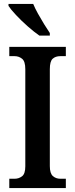

<svg xmlns="http://www.w3.org/2000/svg" viewBox="-20 -951 379 971"><path d="M27 0V-47H54Q75 -47 91.5 -59.5Q108 -72 108 -110V-601Q108 -641 91.5 -654Q75 -667 54 -667H27V-714H313V-667H285Q261 -667 246.5 -654Q232 -641 232 -601V-111Q232 -74 247.5 -60.5Q263 -47 285 -47H313V0ZM179 -771Q153 -789 120.5 -817.5Q88 -846 61 -875Q34 -904 23 -921V-931H148Q157 -909 172 -882Q187 -855 203 -829Q219 -803 232 -784V-771Z"/></svg>

Font: Noto Serif Khmer Condensed SemiBold
Style: Regular
Weight: 600
Width: 3
Designer: Danh Hong and the Monotype Design Team
Foundry: Monotype Imaging Inc.
Version: Version 2.004; ttfautohint (v1.8.4.7-5d5b)